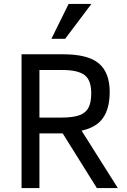

<svg xmlns="http://www.w3.org/2000/svg" viewBox="-20 -950 644 970"><path d="M469.2 0 296.9 -275.9H179.2V0H88.9V-675.8H298.8Q424.8 -675.8 479.5 -629.4Q534.2 -583 534.2 -485.8Q534.2 -402.8 500.7 -354.5Q467.3 -306.2 392.1 -290L575.2 0ZM440.9 -479Q440.9 -545.9 407 -571Q373 -596.2 297.9 -596.2H179.2V-356H292Q348.6 -356 381.1 -367.9Q413.6 -379.9 427.2 -406Q440.9 -432.1 440.9 -479ZM309.1 -753.9H239.7L326.7 -930.2H441.9Z"/></svg>

Font: Lorenzo Sans
Style: Regular
Weight: 400
Foundry: Intel Corporation
Version: Version 1.00; ttfautohint (v1.5)